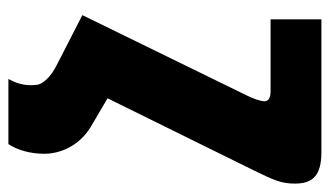

<svg xmlns="http://www.w3.org/2000/svg" viewBox="-199 -360 785 457"><g transform="rotate(-90 193.5 -131.5)"><path d="M376 120H204C190 120 181 115 181 106C181 95 188 77 195 63L386 -328L267 -389C241 -402 221 -421 220 -438C216 -468 227 -491 234 -504H79C65 -483 56 -452 56 -419C56 -381 74 -336 120 -308L188 -268L16 81C-8 130 -15 147 -15 178C-15 221 5 241 60 241H376Z"/></g></svg>

Font: Noto Sans Armenian Extra
Style: Regular
Weight: 800
Designer: Monotype Design Team
Foundry: Monotype Imaging Inc.
Version: Version 1.901